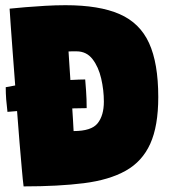

<svg xmlns="http://www.w3.org/2000/svg" viewBox="-20 -682 639 720"><path d="M68.5 17Q65.5 -5.5 61.8 -48.8Q58 -92 53.2 -148.2Q48.5 -204.5 44 -265.5Q24.5 -264 8 -262.5Q5 -286.5 3.2 -309.2Q1.5 -332 1.5 -355Q16 -358 37 -361.5Q32 -427.5 27.5 -487Q23 -546.5 20 -589.5Q17 -632.5 16 -649.5Q40 -652 75 -655Q110 -658 149.5 -660.2Q189 -662.5 225.5 -662.5Q352 -662.5 428.2 -629.2Q504.5 -596 539 -520.5Q573.5 -445 573.5 -318Q573.5 -209.5 543.5 -143Q513.5 -76.5 451.5 -41.8Q389.5 -7 294.2 5Q199 17 68.5 17ZM256 -190.5Q323 -190.5 346.2 -219.8Q369.5 -249 369.5 -301Q369.5 -344 359.5 -387.5Q349.5 -431 327 -460.2Q304.5 -489.5 266.5 -489.5Q259 -489.5 250.5 -489.5Q242 -489.5 237 -489Q238.5 -466 240.2 -438.8Q242 -411.5 244 -382Q279 -384 299.5 -384Q300.5 -372 302.8 -341.2Q305 -310.5 305 -276.5Q285 -276.5 251 -275.5Q252.5 -252.5 253.8 -231Q255 -209.5 256 -190.5Z"/></svg>

Font: Grandstander Black
Style: Regular
Weight: 900
Designer: Tyler Finck
Foundry: Etcetera Type Co
Version: Version 1.200; ttfautohint (v1.8.3)